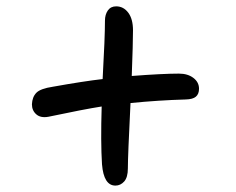

<svg xmlns="http://www.w3.org/2000/svg" viewBox="-20 -620 740 602"><path d="M131.8 -253.9Q107.4 -249.5 93.8 -261.5Q80.1 -273.4 80.1 -293Q81.1 -315.9 94 -329.1Q106.9 -342.3 146 -348.1Q244.6 -365.7 301.8 -372.1Q309.1 -502.9 309.1 -555.2Q309.1 -574.2 318.1 -587.2Q327.1 -600.1 344.2 -600.1Q367.2 -600.1 382.1 -580.3Q397 -560.5 397 -524.9Q397 -485.4 393.1 -381.8Q490.2 -389.2 541 -389.2Q568.8 -389.2 586.4 -375.7Q604 -362.3 604 -341.8Q604 -325.2 594.2 -316.9Q584.5 -308.6 562 -308.1Q477.1 -305.7 389.2 -296.9Q380.9 -130.9 380.9 -91.8Q380.9 -64 369.4 -51Q357.9 -38.1 341.8 -38.1Q305.2 -38.1 299.8 -105Q295.4 -174.8 298.8 -286.1Q242.7 -277.3 131.8 -253.9Z"/></svg>

Font: Shantell Sans Irregular
Style: Regular
Weight: 400
Designer: Stephen Nixon, Anya Danilova, Shantell Martin
Foundry: Arrow Type
Version: Version 1.006;[9816181b4]